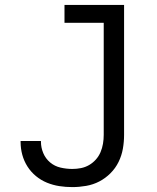

<svg xmlns="http://www.w3.org/2000/svg" viewBox="-20 -755 640 783"><path d="M275 8Q248 8 222 4Q196 0 171.5 -10Q147 -20 126.5 -37Q106 -54 92 -76Q78 -98 71 -123.5Q64 -149 64 -176V-180H147V-177Q147 -153 156.5 -130.5Q166 -108 184.5 -92.5Q203 -77 227 -71.5Q251 -66 275 -66Q293 -66 310.5 -69.5Q328 -73 343.5 -82Q359 -91 371 -104.5Q383 -118 390 -134.5Q397 -151 400 -169Q403 -187 403 -205V-662H243V-735H486V-205Q486 -176 481 -148Q476 -120 463.5 -94.5Q451 -69 430.5 -48.5Q410 -28 385 -15Q360 -2 331.5 3Q303 8 275 8Z"/></svg>

Font: R Plex Mono
Style: Regular
Weight: 400
Monospace: yes
Designer: Belleve Invis
Foundry: Belleve Invis
Version: Version 31.8.0